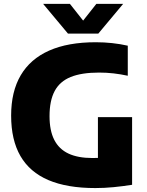

<svg xmlns="http://www.w3.org/2000/svg" viewBox="-20 -970 768 1000"><path d="M476.5 9.5Q329.5 9.5 232.2 -32Q135 -73.5 86.5 -157.2Q38 -241 38 -368Q38 -493 88 -578Q138 -663 236 -706.5Q334 -750 478.5 -750Q522 -750 564 -745.5Q606 -741 645.5 -732V-575.5Q608.5 -583.5 571.5 -587.8Q534.5 -592 496 -592Q405 -592 348.2 -569Q291.5 -546 264.8 -496Q238 -446 238 -365Q238 -290 262.5 -241.8Q287 -193.5 336.5 -170.2Q386 -147 461 -147Q489.5 -147 519 -149.2Q548.5 -151.5 572.5 -155.5L490 -84.5V-360H668V-7.5Q620 0 571.8 4.8Q523.5 9.5 476.5 9.5ZM334 -795 204.5 -950H344L427 -845H399L482 -950H621.5L492 -795Z"/></svg>

Font: Encode Sans SC Condensed Thin ExtraBold
Style: Regular
Weight: 800
Version: Version 3.002